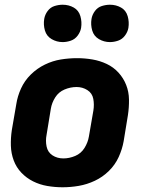

<svg xmlns="http://www.w3.org/2000/svg" viewBox="-20 -784 616 812"><path d="M245 8Q279 8 313.5 2Q348 -4 381 -19.5Q414 -35 440.5 -61Q467 -87 482 -120Q497 -153 503 -187L521 -297Q526 -330 525.5 -363Q525 -396 513.5 -425Q502 -454 481 -477Q460 -500 431.5 -513.5Q403 -527 371 -532.5Q339 -538 306 -538Q272 -538 237.5 -532.5Q203 -527 170 -511Q137 -495 110.5 -469Q84 -443 69 -410Q54 -377 49 -344L30 -234Q25 -200 26 -167.5Q27 -135 38 -105.5Q49 -76 70.5 -53.5Q92 -31 120 -17Q148 -3 180 2.5Q212 8 245 8ZM248 -114Q222 -114 202 -127Q182 -140 177 -164.5Q172 -189 177 -214L195 -324Q199 -349 213.5 -372Q228 -395 253 -405.5Q278 -416 304 -416Q329 -416 349.5 -403Q370 -390 374.5 -366Q379 -342 375 -317L356 -207Q352 -182 337.5 -158.5Q323 -135 298 -124.5Q273 -114 248 -114ZM445 -606Q462 -606 479.5 -612Q497 -618 508.5 -633.5Q520 -649 523 -666Q527 -691 520 -715.5Q513 -740 492 -752Q471 -764 445 -764Q428 -764 410.5 -758.5Q393 -753 381.5 -737.5Q370 -722 367 -704Q363 -679 370 -655Q377 -631 398.5 -618.5Q420 -606 445 -606ZM245 -606Q262 -606 279.5 -612Q297 -618 308.5 -633.5Q320 -649 323 -666Q327 -691 320 -715.5Q313 -740 292 -752Q271 -764 245 -764Q228 -764 210.5 -758.5Q193 -753 181.5 -737.5Q170 -722 167 -704Q163 -679 170 -655Q177 -631 198.5 -618.5Q220 -606 245 -606Z"/></svg>

Font: Iosevka Sparkle Heavy
Style: Italic
Weight: 900
Italic angle: -9°
Designer: Belleve Invis
Foundry: Belleve Invis
Version: Version 4.5.0; ttfautohint (v1.8.3)